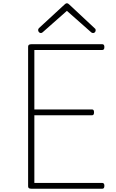

<svg xmlns="http://www.w3.org/2000/svg" viewBox="-20 -1148 705 1168"><path d="M170 0Q160 0 155.5 -3.5Q151 -7 151 -15V-864Q151 -872 156 -875.5Q161 -879 171 -879H603Q608 -879 611.5 -875Q615 -871 615 -862Q615 -852 611.5 -848Q608 -844 603 -844H189V-482H541Q546 -482 549 -478Q552 -474 552 -465Q552 -455 549 -451Q546 -447 541 -447H189V-35H603Q608 -35 611.5 -31Q615 -27 615 -18Q615 -8 611.5 -4Q608 0 603 0ZM228 -947Q222 -947 217 -952.5Q212 -958 212 -965Q212 -968 213 -971Q214 -974 217 -977L371 -1119Q376 -1124 379.5 -1126Q383 -1128 387 -1128Q391 -1128 394.5 -1126Q398 -1124 403 -1119L557 -975Q560 -973 561 -970Q562 -967 562 -964Q562 -957 557.5 -952Q553 -947 546 -947Q542 -947 539 -948.5Q536 -950 533 -953L387 -1082L241 -953Q238 -950 235 -948.5Q232 -947 228 -947Z"/></svg>

Font: Playwrite HR Lijeva Thin
Style: Regular
Weight: 250
Designer: Veronika Burian, José Scaglione
Foundry: TypeTogether
Version: Version 1.002